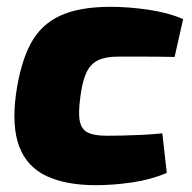

<svg xmlns="http://www.w3.org/2000/svg" viewBox="-20 -531 564 563"><path d="M304 -511Q357 -511 415 -502.5Q473 -494 517 -475L492 -364Q441 -365 399 -365Q357 -365 327 -365Q290 -365 268 -354.5Q246 -344 234 -319.5Q222 -295 216 -250Q209 -201 214 -176Q219 -151 238 -142Q257 -133 293 -133Q312 -133 338.5 -133.5Q365 -134 395.5 -135.5Q426 -137 456 -140L469 -24Q422 -4 367 4Q312 12 261 12Q173 12 116 -15Q59 -42 36.5 -101Q14 -160 27 -256Q40 -347 70 -403Q100 -459 156.5 -485Q213 -511 304 -511Z"/></svg>

Font: Exo 2 ExtraBold
Style: Italic
Weight: 800
Italic angle: -8°
Designer: Natanael Gama
Foundry: Natanael Gama
Version: Version 2.010